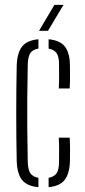

<svg xmlns="http://www.w3.org/2000/svg" viewBox="-20 -767 349 792"><path d="M49 -101.5Q47 -194.5 47 -299.2Q47 -404 49 -497.5Q51 -550 71.5 -575.5Q92 -601 138.5 -605V-566.5Q115.5 -563 105.5 -548.5Q95.5 -534 94.5 -502Q93 -425 92.5 -362.5Q92 -300 92.5 -237.8Q93 -175.5 94.5 -98.5Q95.5 -66.5 105.5 -52Q115.5 -37.5 138.5 -33.5V5Q92 1 71.5 -24.2Q51 -49.5 49 -101.5ZM222.5 -402Q224 -430 223.8 -456Q223.5 -482 223.5 -502Q223.5 -534 213.2 -548.2Q203 -562.5 180.5 -566.5V-605Q226.5 -601 247 -575.8Q267.5 -550.5 268.5 -498.5Q268.5 -478.5 268.8 -453.8Q269 -429 267.5 -402ZM180.5 5V-33.5Q203 -37.5 213.2 -52Q223.5 -66.5 223.5 -98.5Q223.5 -119 223.8 -144Q224 -169 222.5 -199H267.5Q269 -172.5 269 -147.2Q269 -122 268.5 -101.5Q266.5 -49.5 246.2 -24.2Q226 1 180.5 5ZM141 -640 204.5 -747H242L178 -640Z"/></svg>

Font: Big Shoulders Stencil Display Light
Style: Regular
Weight: 300
Designer: Patric King
Foundry: XO Type Co
Version: Version 1.000